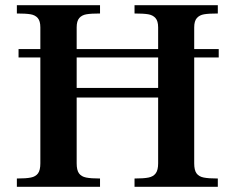

<svg xmlns="http://www.w3.org/2000/svg" viewBox="-20 -720 924 740"><path d="M51.5 -531H823V-498.5H51.5ZM589.5 -700H819.5V-668Q785 -668 767 -665Q749 -662 738.8 -650.5Q728.5 -639 728.5 -614.5V-90.5Q728.5 -64 737.5 -51.8Q746.5 -39.5 765 -35.8Q783.5 -32 819.5 -32V0H589.5ZM135.5 -90.5V-614.5Q135.5 -639 125.5 -650.5Q115.5 -662 97.5 -665Q79.5 -668 45 -668V-700H275.5V0H45V-32Q81 -32 99.2 -35.8Q117.5 -39.5 126.5 -51.8Q135.5 -64 135.5 -90.5ZM135.5 -700H365.5V-668Q331.5 -668 313.5 -665Q295.5 -662 285.5 -650.5Q275.5 -639 275.5 -614.5V-90.5Q275.5 -64 284.5 -51.8Q293.5 -39.5 311.8 -35.8Q330 -32 365.5 -32V0H135.5ZM196.5 -381H606.5V-344H196.5ZM589.5 -90.5V-614.5Q589.5 -639 579.2 -650.5Q569 -662 551 -665Q533 -668 498.5 -668V-700H728.5V0H498.5V-32Q534.5 -32 552.8 -35.8Q571 -39.5 580.2 -52Q589.5 -64.5 589.5 -90.5Z"/></svg>

Font: Didactic
Style: Regular
Weight: 400
Designer: Tyler Finck
Foundry: Etcetera Type Co
Version: Version 3.007;FEAKit 1.0